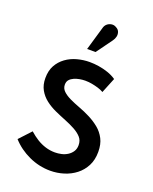

<svg xmlns="http://www.w3.org/2000/svg" viewBox="-137 -785 698 878"><g transform="rotate(20 212.0 -346.5)"><path d="M282 -642Q290 -653 292.5 -664.5Q295 -676 291 -687Q287 -698 275 -704Q264 -711 251.5 -709Q239 -707 230 -699Q221 -691 218 -678L185 -565H226ZM318 -404 348 -478Q329 -491 306.5 -498.5Q284 -506 261.5 -509.5Q239 -513 217 -513Q187 -513 157 -505Q127 -497 103 -479.5Q79 -462 65 -436.5Q51 -411 51 -375Q51 -342 64.5 -318Q78 -294 100 -277Q122 -260 148.5 -248Q175 -236 201.5 -225.5Q228 -215 250 -203Q272 -191 285.5 -176Q299 -161 299 -138Q299 -120 290.5 -107Q282 -94 268.5 -85.5Q255 -77 239 -73.5Q223 -70 208 -70Q184 -70 161.5 -77Q139 -84 119 -96.5Q99 -109 80 -126L27 -69Q62 -30 112 -7Q162 16 216 16Q250 16 282 6Q314 -4 339 -23.5Q364 -43 379 -72Q394 -101 394 -140Q394 -177 380.5 -203Q367 -229 345 -247Q323 -265 296.5 -278.5Q270 -292 243 -302Q216 -312 194 -322.5Q172 -333 158.5 -346Q145 -359 145 -377Q145 -392 153 -401Q161 -410 173.5 -415.5Q186 -421 200 -423.5Q214 -426 227 -426Q244 -426 260 -423Q276 -420 291 -415.5Q306 -411 318 -404Z"/></g></svg>

Font: Advent Pro SemiBold
Style: Regular
Weight: 600
Designer: VivaRado, Andreas Kalpakidis
Foundry: VivaRado, Andreas Kalpakidis
Version: Version 3.000